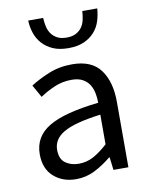

<svg xmlns="http://www.w3.org/2000/svg" viewBox="-83 -786 671 860"><g transform="rotate(-10 252.0 -356.5)"><path d="M194 12Q133 12 92.5 -24Q52 -60 52 -126Q52 -206 123 -248.5Q194 -291 350 -308Q350 -331 345.5 -353Q341 -375 330 -392Q319 -409 299.5 -419.5Q280 -430 250 -430Q208 -430 171 -414Q134 -398 105 -378L73 -435Q107 -457 156 -477.5Q205 -498 264 -498Q353 -498 393 -443.5Q433 -389 433 -298V0H365L358 -58H355Q320 -29 280 -8.5Q240 12 194 12ZM218 -54Q253 -54 284 -70.5Q315 -87 350 -119V-254Q289 -246 247.5 -235Q206 -224 180.5 -209Q155 -194 143.5 -174.5Q132 -155 132 -132Q132 -90 157 -72Q182 -54 218 -54ZM262 -572Q220 -572 191 -585Q162 -598 143 -619.5Q124 -641 115 -668.5Q106 -696 105 -725H173Q174 -704 178.5 -684.5Q183 -665 193.5 -651Q204 -637 220.5 -628.5Q237 -620 262 -620Q287 -620 303.5 -628.5Q320 -637 330.5 -651Q341 -665 345.5 -684.5Q350 -704 351 -725H419Q417 -696 408.5 -668.5Q400 -641 381 -619.5Q362 -598 333 -585Q304 -572 262 -572Z"/></g></svg>

Font: Giro Regular
Style: Regular
Weight: 400
Designer: Paul D. Hunt
Foundry: Adobe Systems Incorporated
Version: Version 1.000;PS 1.0;hotconv 1.0.88;makeotf.lib2.5.647800